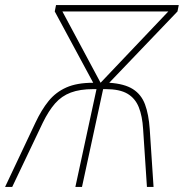

<svg xmlns="http://www.w3.org/2000/svg" viewBox="-45 -734 722 754"><path d="M94 -252Q118 -303 146 -337.5Q174 -372 215.5 -390.5Q257 -409 321 -409L170 -689L175 -714H657L652 -689L384 -409Q444 -405 477 -384Q510 -363 524.5 -324Q539 -285 543 -227L558 0H532L517 -227Q514 -278 500 -313Q486 -348 455.5 -366Q425 -384 370 -384H360L277 0H251L334 -384H321Q269 -384 233 -370.5Q197 -357 171.5 -328Q146 -299 123 -252L3 0H-25ZM350 -409 616 -689H200Z"/></svg>

Font: Noto Sans Thin
Style: Italic
Weight: 100
Italic angle: -12°
Designer: Monotype Design Team
Foundry: Monotype Imaging Inc.
Version: Version 2.013; ttfautohint (v1.8.4.7-5d5b)